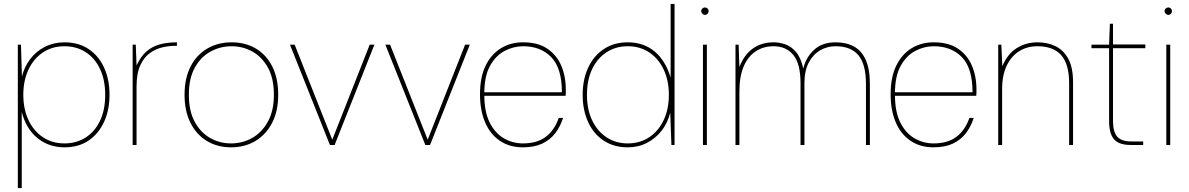

<svg xmlns="http://www.w3.org/2000/svg" viewBox="-20 -740 6068 980"><path d="M71 220V-512H87L92 -349Q104 -399 134.5 -439Q165 -479 210 -501.5Q255 -524 309 -524Q381 -524 432.5 -489.5Q484 -455 511.5 -394.5Q539 -334 539 -256Q539 -178 511 -117.5Q483 -57 432 -22.5Q381 12 309 12Q230 12 172 -34.5Q114 -81 91 -168V220ZM309 -8Q370 -8 417 -38Q464 -68 490.5 -123.5Q517 -179 517 -256Q517 -332 490.5 -388Q464 -444 417 -474Q370 -504 309 -504Q246 -504 198.5 -472Q151 -440 125 -384Q99 -328 99 -256Q99 -184 125 -128Q151 -72 198.5 -40Q246 -8 309 -8Z M657 0V-512H673L677 -406Q698 -451 726.5 -476.5Q755 -502 794 -513Q833 -524 883 -524V-506H870Q843 -506 809.5 -498.5Q776 -491 745.5 -469.5Q715 -448 696 -406.5Q677 -365 677 -297V0Z M1159 12Q1090 12 1036.5 -20Q983 -52 952.5 -112.5Q922 -173 922 -256Q922 -341 953 -401Q984 -461 1038.5 -492.5Q1093 -524 1162 -524Q1232 -524 1285.5 -492.5Q1339 -461 1369.5 -401Q1400 -341 1400 -256Q1400 -172 1368.5 -112Q1337 -52 1283 -20Q1229 12 1159 12ZM1159 -8Q1217 -8 1266.5 -35.5Q1316 -63 1347 -118.5Q1378 -174 1378 -256Q1378 -340 1347.5 -395Q1317 -450 1268 -477Q1219 -504 1162 -504Q1105 -504 1055 -477Q1005 -450 974.5 -395Q944 -340 944 -256Q944 -173 974 -118Q1004 -63 1053 -35.5Q1102 -8 1159 -8Z M1664 0 1460 -512H1484L1676 -27L1867 -512H1891L1688 0Z M2151 0 1947 -512H1971L2163 -27L2354 -512H2378L2175 0Z M2649 12Q2580 12 2530.5 -22Q2481 -56 2455.5 -117Q2430 -178 2430 -259Q2430 -346 2458.5 -404.5Q2487 -463 2536.5 -493.5Q2586 -524 2650 -524Q2725 -524 2773 -492Q2821 -460 2844.5 -405.5Q2868 -351 2868 -283Q2868 -274 2868 -267.5Q2868 -261 2867 -251H2441V-269H2848Q2848 -392 2794 -448Q2740 -504 2650 -504Q2601 -504 2555.5 -480Q2510 -456 2481 -403.5Q2452 -351 2452 -264V-255Q2452 -170 2479 -115.5Q2506 -61 2551 -34.5Q2596 -8 2649 -8Q2721 -8 2765.5 -41.5Q2810 -75 2832 -138H2854Q2840 -94 2814 -60Q2788 -26 2747.5 -7Q2707 12 2649 12Z M3184 12Q3113 12 3061 -22.5Q3009 -57 2981.5 -118Q2954 -179 2954 -256Q2954 -334 2982 -394.5Q3010 -455 3062 -489.5Q3114 -524 3184 -524Q3265 -524 3321 -477.5Q3377 -431 3403 -344V-720H3423V0H3407L3401 -165Q3388 -113 3357.5 -73.5Q3327 -34 3282.5 -11Q3238 12 3184 12ZM3184 -8Q3247 -8 3294.5 -40Q3342 -72 3368 -128Q3394 -184 3394 -256Q3394 -328 3368 -384Q3342 -440 3294.5 -472Q3247 -504 3184 -504Q3124 -504 3077 -474Q3030 -444 3003 -388.5Q2976 -333 2976 -256Q2976 -180 3003 -124.5Q3030 -69 3077 -38.5Q3124 -8 3184 -8Z M3568 0V-512H3588V0ZM3578 -664Q3571 -664 3565 -670Q3559 -676 3559 -683Q3559 -691 3565 -696.5Q3571 -702 3578 -702Q3586 -702 3591.5 -696.5Q3597 -691 3597 -683Q3597 -676 3591.5 -670Q3586 -664 3578 -664Z M3734 0V-512H3750L3754 -398Q3779 -462 3823.5 -493Q3868 -524 3929 -524Q3958 -524 3988.5 -513.5Q4019 -503 4043.5 -474Q4068 -445 4080 -390Q4093 -446 4134.5 -485Q4176 -524 4245 -524Q4300 -524 4339 -502.5Q4378 -481 4399 -434Q4420 -387 4420 -309V0H4400V-311Q4400 -412 4361.5 -458Q4323 -504 4245 -504Q4202 -504 4166 -483Q4130 -462 4108 -420.5Q4086 -379 4086 -316V0H4066V-316Q4066 -414 4029.5 -459Q3993 -504 3929 -504Q3876 -504 3836.5 -477.5Q3797 -451 3775.5 -400Q3754 -349 3754 -273V0Z M4745 12Q4676 12 4626.5 -22Q4577 -56 4551.5 -117Q4526 -178 4526 -259Q4526 -346 4554.5 -404.5Q4583 -463 4632.5 -493.5Q4682 -524 4746 -524Q4821 -524 4869 -492Q4917 -460 4940.5 -405.5Q4964 -351 4964 -283Q4964 -274 4964 -267.5Q4964 -261 4963 -251H4537V-269H4944Q4944 -392 4890 -448Q4836 -504 4746 -504Q4697 -504 4651.5 -480Q4606 -456 4577 -403.5Q4548 -351 4548 -264V-255Q4548 -170 4575 -115.5Q4602 -61 4647 -34.5Q4692 -8 4745 -8Q4817 -8 4861.5 -41.5Q4906 -75 4928 -138H4950Q4936 -94 4910 -60Q4884 -26 4843.5 -7Q4803 12 4745 12Z M5075 0V-512H5091L5096 -402Q5123 -466 5170.5 -495Q5218 -524 5275 -524Q5328 -524 5369 -503.5Q5410 -483 5433.5 -438.5Q5457 -394 5457 -321V0H5437V-316Q5437 -413 5396.5 -458.5Q5356 -504 5275 -504Q5223 -504 5182.5 -479Q5142 -454 5118.5 -405Q5095 -356 5095 -285V0Z M5751 0Q5715 0 5690.5 -11Q5666 -22 5653.5 -49Q5641 -76 5641 -122V-494H5551V-512H5641L5645 -619H5661V-513H5826V-494H5661V-122Q5661 -67 5682.5 -42.5Q5704 -18 5754 -18H5815V0Z M5933 0V-512H5953V0ZM5943 -664Q5936 -664 5930 -670Q5924 -676 5924 -683Q5924 -691 5930 -696.5Q5936 -702 5943 -702Q5951 -702 5956.5 -696.5Q5962 -691 5962 -683Q5962 -676 5956.5 -670Q5951 -664 5943 -664Z"/></svg>

Font: DM Sans 12pt Thin
Style: Regular
Weight: 250
Version: Version 4.004;gftools[0.9.30]